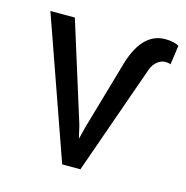

<svg xmlns="http://www.w3.org/2000/svg" viewBox="-86 -619 676 699"><g transform="rotate(15 252.5 -269.0)"><path d="M231.9 -154.3 243.2 -105.5 255.4 -154.3 332 -419.4Q369.6 -537.6 453.6 -537.6Q488.3 -537.6 505.4 -525.9L495.1 -453.6Q488.8 -457.5 474.6 -457.5Q459.5 -457.5 444.8 -445.8Q430.2 -434.1 422.4 -412.1L277.3 0H208.5L22.5 -528.3H114.7Z"/></g></svg>

Font: SteelSelectRoboto
Style: Roboto-Regular
Weight: 400
Designer: Google
Version: Version 2.137; 2017